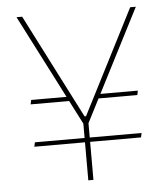

<svg xmlns="http://www.w3.org/2000/svg" viewBox="-48 -683 637 727"><g transform="rotate(-5 270.0 -319.5)"><path d="M471.5 -305.5H319L327.5 -322H475ZM66 -144.5 69.5 -161H475L471.5 -144.5ZM69.5 -322H211L220 -305.5H66ZM277 -213.5H259.5L41.5 -639H63L210 -351L265.5 -242.5H271L326.5 -351L473.5 -639H495ZM278 0H258.5V-235.5H278Z"/></g></svg>

Font: Anek Malayalam Medium Thin
Style: Regular
Weight: 250
Version: Version 1.003